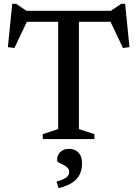

<svg xmlns="http://www.w3.org/2000/svg" viewBox="-20 -733 724 1012"><path d="M286.5 -645H396V-52.5L477.5 -26V0H205.5V-26L286.5 -52.5ZM599.5 -618H80L128.5 -633L56 -480L21.5 -484.5L44.5 -713H64.5L134.5 -666L83.5 -676H596L549.5 -666L619.5 -713H639.5L662.5 -484.5L628 -480L555.5 -633ZM278 224Q317 212.5 330.8 201.5Q344.5 190.5 344.5 173Q344.5 159 335 150.2Q325.5 141.5 312.8 135.5Q300 129.5 290.2 124Q280.5 118.5 280.5 112Q280.5 84.5 298 68Q315.5 51.5 345 51.5Q374 51.5 393.2 71Q412.5 90.5 412.5 128Q412.5 157 402 182.2Q391.5 207.5 364.8 227Q338 246.5 288.5 258.5Z"/></svg>

Font: Newsreader 16pt Medium
Style: Regular
Weight: 500
Designer: Hugues Gentile
Foundry: Production Type
Version: Version 1.003